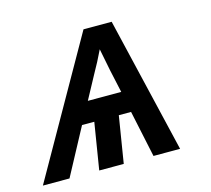

<svg xmlns="http://www.w3.org/2000/svg" viewBox="-100 -616 781 711"><g transform="rotate(-15 290.5 -260.0)"><path d="M-19 0 276 -520H384L507 0H405L367 -179H320L291 0H197L226 -179H179L83 0ZM223 -260H351L332 -347Q328 -368 323.5 -390Q319 -412 315 -433Q305 -412 293.5 -390Q282 -368 270 -347Z"/></g></svg>

Font: Iosevka Semibold Extended
Style: Italic
Weight: 600
Width: 7
Italic angle: -9°
Monospace: yes
Designer: Belleve Invis
Foundry: Belleve Invis
Version: Version 32.5.0; ttfautohint (v1.8.4)